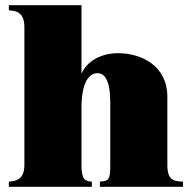

<svg xmlns="http://www.w3.org/2000/svg" viewBox="-20 -720 728 740"><path d="M14 -20V0H334V-20C309 -22 294 -26 294 -84V-302C294 -399 321 -438 356 -438C382 -438 405 -413 405 -324V-84C405 -27 400 -23 365 -20V0H685V-20C649 -21 625 -26 625 -84V-347C625 -466 526 -515 435 -515C375 -515 318 -489 294 -436V-700H14V-680C40 -679 74 -674 74 -616V-84C74 -26 39 -22 14 -20Z"/></svg>

Font: Sprat Condensed Black
Style: Regular
Weight: 900
Designer: Ethan Nakache
Foundry: Collletttivo
Version: Version 2.000;Glyphs 3.2 (3217)